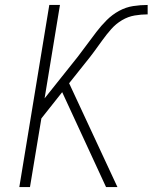

<svg xmlns="http://www.w3.org/2000/svg" viewBox="-20 -755 640 775"><path d="M58 0 179 -735H222L160 -358L294 -526Q313 -551 331.5 -576Q350 -601 369 -626Q388 -651 410.5 -673.5Q433 -696 460.5 -711Q488 -726 517.5 -730.5Q547 -735 576 -735V-697Q550 -697 523.5 -692.5Q497 -688 472.5 -673.5Q448 -659 429 -637.5Q410 -616 393.5 -593Q377 -570 360.5 -547.5Q344 -525 326 -503L259 -419L454 0H408L231 -383L147 -277L101 0Z"/></svg>

Font: Iosevka XLt Ex Obl
Style: Regular
Weight: 200
Width: 7
Italic angle: -9°
Monospace: yes
Designer: Belleve Invis
Foundry: Belleve Invis
Version: Version 32.5.0; ttfautohint (v1.8.4)